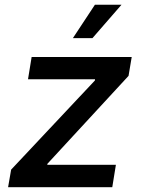

<svg xmlns="http://www.w3.org/2000/svg" viewBox="-20 -780 592 800"><path d="M13.7 0 26.4 -73.2 375.5 -444.8 376 -449.7H96.7L111.8 -542.5H528.8L515.6 -463.9L177.7 -97.7L176.8 -93.3H462.9L447.8 0ZM283.7 -621.1 375.5 -760.3H486.3L365.2 -621.1Z"/></svg>

Font: Inter 16pt Medium
Style: Italic
Weight: 500
Italic angle: -9.3988°
Version: Version 4.001;git-66647c0bb